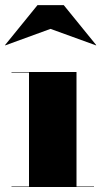

<svg xmlns="http://www.w3.org/2000/svg" viewBox="-31 -748 405 768"><path d="M171 -632.5 -10 -566.5 -11 -567.5 119 -727.5H224L354 -567.5L353 -566.5ZM15 -2H85V-458H15V-460H275V-2H345V0H15Z"/></svg>

Font: Bodoni* 96pt Fatface
Style: Regular
Weight: 900
Version: Version 2.3